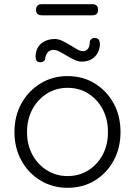

<svg xmlns="http://www.w3.org/2000/svg" viewBox="-20 -886 644 916"><path d="M555 -256Q555 -180 522 -119.5Q489 -59 432 -24.5Q375 10 302 10Q231 10 173.5 -24.5Q116 -59 82.5 -119.5Q49 -180 49 -256Q49 -333 82.5 -393Q116 -453 173.5 -488Q231 -523 302 -523Q375 -523 432 -488Q489 -453 522 -393Q555 -333 555 -256ZM495 -256Q495 -317 470 -364.5Q445 -412 401.5 -439.5Q358 -467 302 -467Q248 -467 204 -439.5Q160 -412 134.5 -364.5Q109 -317 109 -256Q109 -195 134.5 -148Q160 -101 204 -73.5Q248 -46 302 -46Q358 -46 401.5 -73.5Q445 -101 470 -148Q495 -195 495 -256ZM173 -589Q157 -589 152.5 -600Q148 -611 151 -632Q157 -665 182 -682.5Q207 -700 241 -700Q259 -700 277.5 -691Q296 -682 314 -671Q332 -660 347.5 -651Q363 -642 376 -642Q390 -642 398.5 -652Q407 -662 408 -680Q407 -691 414 -698Q421 -705 431 -705Q448 -705 453 -693.5Q458 -682 456 -663Q452 -641 440.5 -625Q429 -609 411 -600.5Q393 -592 369 -592Q354 -592 335.5 -600.5Q317 -609 299 -620Q281 -631 264.5 -639.5Q248 -648 234 -648Q221 -648 211 -639.5Q201 -631 196 -611Q197 -601 189.5 -595Q182 -589 173 -589ZM180 -813Q152 -813 152 -839Q152 -866 180 -866H420Q448 -866 448 -839Q448 -813 420 -813Z"/></svg>

Font: zvoove
Style: Regular
Weight: 400
Designer: Vernon Adams (Nunito) & Andrew Paglinawan (Quicksand)
Foundry: zvoove
Version: Version 3.006